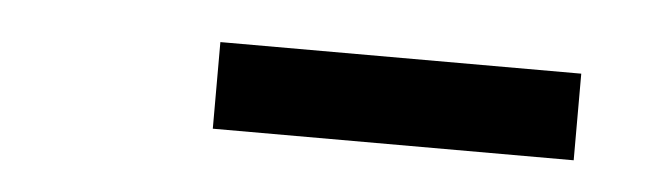

<svg xmlns="http://www.w3.org/2000/svg" viewBox="-24 -749 548 159"><g transform="rotate(5 250.0 -670.0)"><path d="M455 -634H155V-706H455Z"/></g></svg>

Font: Iosevka SS18 Semibold
Style: Italic
Weight: 600
Italic angle: -9°
Monospace: yes
Designer: Belleve Invis
Foundry: Belleve Invis
Version: Version 25.1.1; ttfautohint (v1.8.4)